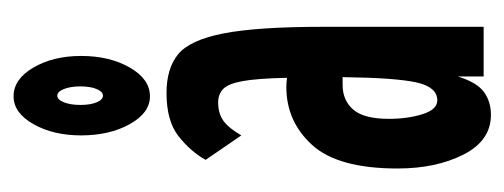

<svg xmlns="http://www.w3.org/2000/svg" viewBox="-256 -494 761 290"><g transform="rotate(-90 125.0 -349.5)"><path d="M96 11Q57 11 36 -30.5Q15 -72 15 -130Q15 -220 50.5 -259Q86 -298 138 -298Q145 -298 152 -297Q151 -342 147 -364Q143 -386 135 -393.5Q127 -401 115 -401Q98 -401 87 -393Q76 -385 65 -366L28 -420Q41 -443 64 -461Q87 -479 129 -479Q166 -479 187.5 -461.5Q209 -444 219 -393Q229 -342 229 -243V0H154V-39Q145 -10 130.5 0.5Q116 11 96 11ZM90 -143Q90 -115 97 -92.5Q104 -70 118 -70Q138 -70 145 -101.5Q152 -133 153 -213Q150 -213 147 -213Q144 -213 141 -213Q118 -213 104 -197Q90 -181 90 -143ZM124 -504Q99 -504 82 -534.5Q65 -565 65 -608Q65 -650 82 -680Q99 -710 124 -710Q150 -710 167.5 -680Q185 -650 185 -608Q185 -565 167.5 -534.5Q150 -504 124 -504ZM125 -575Q131 -575 135 -584.5Q139 -594 139 -609Q139 -624 135 -634Q131 -644 125 -644Q119 -644 115 -634Q111 -624 111 -609Q111 -594 115 -584.5Q119 -575 125 -575Z"/></g></svg>

Font: Inconsolata UltraCondensed ExtraBold
Style: Regular
Weight: 800
Width: 1
Monospace: yes
Designer: Raph Levien, Cyreal, Brenton Simpson
Foundry: Raph Levien, Cyreal, Google
Version: Version 3.001; ttfautohint (v1.8.2.53-6de2)